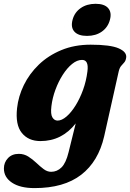

<svg xmlns="http://www.w3.org/2000/svg" viewBox="-67 -710 667 984"><path d="M467 -12Q437.5 117.5 349 185.8Q260.5 254 110 254Q36 254 -5.5 226.2Q-47 198.5 -47 153.5Q-47 122.5 -26.2 100.5Q-5.5 78.5 29.5 78.5Q56 78.5 77.8 92.2Q99.5 106 118.8 124.2Q138 142.5 156.5 156.5Q175 170.5 195 170.5Q225.5 170.5 248.2 148Q271 125.5 284.5 70L321 -77.5Q250 13 140.5 13Q78.5 13 44.8 -28.8Q11 -70.5 20.5 -156Q27 -216 55.2 -274Q83.5 -332 132 -378.8Q180.5 -425.5 247.5 -453.2Q314.5 -481 397.5 -481Q499 -481 541.8 -462Q584.5 -443 579.5 -413.5Q577 -398 569.5 -389.8Q562 -381.5 554 -372.2Q546 -363 541.5 -344.5ZM196.5 -166Q191.5 -125 201.5 -108.5Q211.5 -92 228 -92Q249.5 -92 273.8 -112.8Q298 -133.5 320.2 -169.2Q342.5 -205 358.8 -250Q375 -295 381 -343.5Q389 -403 353.5 -403Q328 -403 302.5 -382.2Q277 -361.5 254.8 -326.8Q232.5 -292 217 -250Q201.5 -208 196.5 -166ZM379 -526Q334 -526 314.2 -548Q294.5 -570 305 -609Q315 -646.5 346.5 -668.5Q378 -690.5 423 -690.5Q468 -690.5 487.2 -668.5Q506.5 -646.5 496.5 -609Q486.5 -570.5 455.2 -548.2Q424 -526 379 -526Z"/></svg>

Font: Fraunces 9pt Soft
Style: Bold Italic
Weight: 700
Italic angle: -16°
Version: Version 1.000;[b76b70a41]